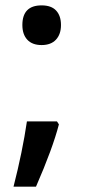

<svg xmlns="http://www.w3.org/2000/svg" viewBox="-20 -572 318 721"><path d="M193.8 -116.2 201.2 -105Q177.7 -14.2 115.2 128.9H30.8Q64.5 -2.9 81.1 -116.2ZM64 -478Q64 -551.8 136.2 -551.8Q172.9 -551.8 190.9 -532.2Q209 -512.7 209 -478Q209 -443.4 190.2 -423.1Q171.4 -402.8 136.2 -402.8Q101.1 -402.8 82.5 -422.9Q64 -442.9 64 -478Z"/></svg>

Font: Open Sans Semibold
Style: Regular
Weight: 600
Foundry: Ascender Corporation
Version: Version 1.10; ttfautohint (v1.5.65-e2d9)